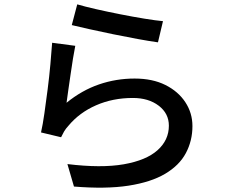

<svg xmlns="http://www.w3.org/2000/svg" viewBox="-20 -813 1040 880"><path d="M334 -793Q368 -783 420.5 -771Q473 -759 531.5 -747.5Q590 -736 642 -727.5Q694 -719 727 -716L704 -619Q667 -624 612.5 -634Q558 -644 499 -656Q440 -668 389 -679.5Q338 -691 309 -698ZM325 -603Q320 -579 314.5 -544.5Q309 -510 303.5 -472Q298 -434 293 -399.5Q288 -365 285 -342Q355 -399 433.5 -426Q512 -453 597 -453Q679 -453 738 -423.5Q797 -394 829.5 -344.5Q862 -295 862 -235Q862 -168 832 -111.5Q802 -55 737 -16.5Q672 22 569 38Q466 54 319 42L289 -61Q444 -42 547 -60Q650 -78 702 -124.5Q754 -171 754 -237Q754 -293 707.5 -328.5Q661 -364 589 -364Q497 -364 420.5 -330.5Q344 -297 294 -237Q281 -223 273.5 -210Q266 -197 260 -184L168 -206Q176 -241 183.5 -293.5Q191 -346 198.5 -404.5Q206 -463 211 -519Q216 -575 219 -617Z"/></svg>

Font: Source Han Sans SC Medium
Style: Regular
Weight: 500
Designer: Ryoko NISHIZUKA 西塚涼子 (kana, bopomofo & ideographs); Paul D. Hunt (Latin, Greek & Cyrillic); Sandoll Communications 산돌커뮤니
Foundry: Adobe
Version: Version 2.004;hotconv 1.0.118;makeotfexe 2.5.65603